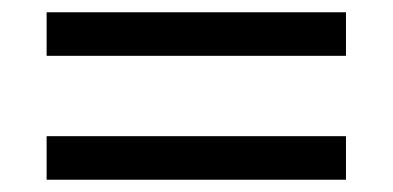

<svg xmlns="http://www.w3.org/2000/svg" viewBox="-20 -443 640 313"><path d="M56 -352V-423H544V-352ZM56 -150V-221H544V-150Z"/></svg>

Font: Nunito Sans 12pt ExtraLight 8pt Medium
Style: Regular
Weight: 500
Version: Version 3.101;gftools[0.9.27]